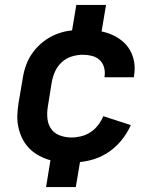

<svg xmlns="http://www.w3.org/2000/svg" viewBox="-20 -648 640 775"><path d="M269 8Q244 8 219.5 5.5Q195 3 172.5 -4.5Q150 -12 130 -24Q110 -36 94.5 -53Q79 -70 69 -91Q59 -112 54 -135.5Q49 -159 50 -183.5Q51 -208 55 -233L72 -333Q76 -360 86 -387Q96 -414 113.5 -437.5Q131 -461 154.5 -479.5Q178 -498 205 -509Q232 -520 259.5 -524Q287 -528 314 -528Q342 -528 370 -524.5Q398 -521 423 -511.5Q448 -502 469 -486Q490 -470 503.5 -447.5Q517 -425 521.5 -397.5Q526 -370 521 -343Q521 -341 521 -339.5Q521 -338 520 -336H402Q402 -337 402 -337.5Q402 -338 402 -339Q405 -358 400 -376Q395 -394 382 -406Q369 -418 351 -422.5Q333 -427 314 -427Q292 -427 269.5 -420Q247 -413 229.5 -397Q212 -381 202.5 -360Q193 -339 189 -317L173 -217Q169 -193 171.5 -169Q174 -145 187 -127Q200 -109 222.5 -101Q245 -93 269 -93Q288 -93 308 -98Q328 -103 345.5 -114.5Q363 -126 376 -143Q389 -160 397 -179L508 -143Q493 -109 468 -79Q443 -49 410.5 -29Q378 -9 341.5 -0.5Q305 8 269 8ZM380 -461 263 -478 288 -628H408ZM166 107 193 -59 311 -42 286 107Z"/></svg>

Font: Zed Sans Extended
Style: Bold Italic
Weight: 700
Width: 7
Italic angle: -9°
Designer: Belleve Invis
Foundry: Belleve Invis
Version: Version 1.0.0; ttfautohint (v1.8.4)